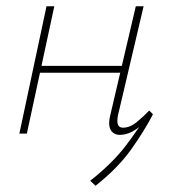

<svg xmlns="http://www.w3.org/2000/svg" viewBox="-20 -428 552 615"><path d="M364 4Q351 4 342 -3Q333 -10 330.5 -23.5Q328 -37 333 -58L415 -408H440L358 -59Q354 -40 357.5 -29.5Q361 -19 374 -19Q396 -19 417.5 -36.5Q439 -54 458 -74L470 -62Q447 -36 419 -16Q391 4 364 4ZM42 0 129 -408H154L66 0ZM94 -195 99 -217H387L382 -195ZM286 167 269 151Q340 95 383 38.5Q426 -18 457 -71L470 -62Q442 -8 399.5 51.5Q357 111 286 167Z"/></svg>

Font: Ysabeau Office Thin
Style: Italic
Weight: 250
Italic angle: -12°
Designer: Christian Thalmann (Catharsis Fonts)
Version: Version 2.001;gftools[0.9.30]; featfreeze: tnum,lnum,ss02